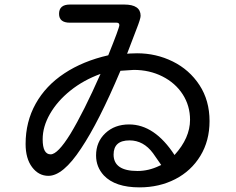

<svg xmlns="http://www.w3.org/2000/svg" viewBox="-20 -768 1040 846"><path d="M437.5 4.9Q403.3 -32.2 403.3 -83Q403.3 -142.6 444.3 -181.2Q485.4 -219.7 548.8 -219.7Q661.1 -219.7 749 -85Q817.4 -160.2 817.4 -240.2Q817.4 -301.8 785.2 -352.1Q752.9 -402.3 695.8 -431.2Q638.7 -460 569.3 -460L510.7 -456.1Q415 -229.5 336.9 -113.3Q257.8 6.8 193.4 6.8Q150.4 6.8 121.6 -31.2Q92.8 -69.3 92.8 -133.8Q92.8 -231.4 137.2 -311Q181.6 -390.6 263.7 -444.8Q345.7 -499 457 -524.4Q505.9 -645.5 505.9 -657.2Q505.9 -668 494.1 -668H288.1Q240.2 -668 240.2 -707Q240.2 -748 288.1 -748H527.3Q599.6 -748 599.6 -698.2Q599.6 -685.5 581.1 -638.7L540 -531.2L551.8 -532.2L584 -533.2Q668 -533.2 741.2 -497.1Q814.5 -460.9 858.9 -393.1Q903.3 -325.2 903.3 -234.4Q903.3 -147.5 862.8 -81.1Q822.3 -14.6 752 21.5Q681.6 57.6 594.7 57.6Q487.3 57.6 437.5 4.9ZM203.1 -87.9Q234.4 -87.9 290 -177.7Q348.6 -274.4 422.9 -442.4Q347.7 -415 290 -368.7Q232.4 -322.3 200.2 -266.1Q168 -210 168 -154.3Q168 -87.9 203.1 -87.9ZM585.9 -14.6Q634.8 -14.6 681.6 -37.1L690.4 -41L654.3 -92.8Q612.3 -149.4 550.8 -149.4Q480.5 -149.4 480.5 -86.9Q480.5 -14.6 585.9 -14.6Z"/></svg>

Font: jf-openhuninn-2.0
Style: Regular
Weight: 400
Designer: [Kosugi Maru]
Designed by MOTOYA      

[Varela Round]
Joe Prince (Latin component); Avraham Cornfeld (Hebrew component)
Foundry: justfont CO.,LTD.
Version: 2.0